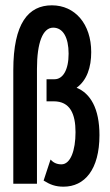

<svg xmlns="http://www.w3.org/2000/svg" viewBox="-20 -691 415 722"><path d="M219 11C298 11 354 -53 354 -183C354 -283 320 -340 268 -361C307 -389 323 -438 323 -495C323 -601 262 -671 175 -671C87 -671 30 -604 30 -427V0H119V-432C119 -531 141 -587 180 -587C217 -587 238 -550 238 -489C238 -427 216 -393 185 -393H155V-310H182C244 -310 264 -262 264 -194C264 -125 245 -73 211 -73C194 -73 181 -79 170 -91L144 -12C168 3 188 11 219 11Z"/></svg>

Font: Inconsolata Condensed
Style: Bold
Weight: 700
Width: 3
Monospace: yes
Designer: Raph Levien, Cyreal, Brenton Simpson
Foundry: Raph Levien, Cyreal, Google
Version: Version 3.100